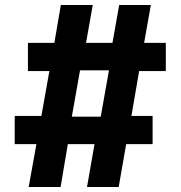

<svg xmlns="http://www.w3.org/2000/svg" viewBox="-20 -750 724 770"><path d="M95 0 126 -172H39V-285H146L178 -465H92V-578H198L224 -730H352L325 -578H431L458 -730H585L558 -578H645V-465H538L507 -285H592V-172H486L456 0H329L359 -172H252L223 0ZM262 -248 238 -282H413L378 -248L423 -502L446 -468H271L307 -502Z"/></svg>

Font: M PLUS 1
Style: Bold
Weight: 700
Designer: Coji Morishita
Foundry: UNDERFOREST DESIGN
Version: Version 1.001